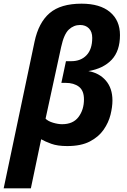

<svg xmlns="http://www.w3.org/2000/svg" viewBox="-52 -785 692 1045"><path d="M-32 240 136 -558Q158 -662 218 -713.5Q278 -765 392 -765Q492 -765 546.5 -719.5Q601 -674 601 -594Q601 -508 556 -460Q511 -412 429 -398Q488 -388 524 -346.5Q560 -305 560 -238Q560 -203 549.5 -160.5Q539 -118 512 -79Q485 -40 437 -15Q389 10 314 10Q261 10 227 -2.5Q193 -15 172 -27L116 240ZM286 -109Q346 -109 375.5 -148.5Q405 -188 405 -244Q405 -292 377.5 -313Q350 -334 305 -334H282L307 -452H336Q388 -452 419 -484.5Q450 -517 450 -579Q450 -612 432 -630.5Q414 -649 384 -649Q349 -649 322.5 -624Q296 -599 281 -530L196 -139Q210 -125 237 -117Q264 -109 286 -109Z"/></svg>

Font: BC Sans
Style: Bold Italic
Weight: 700
Italic angle: -12°
Designer: Monotype Design Team
Province of B.C.
Foundry: Monotype Imaging Inc.
Version: Version 2.000;GOOG;noto-source:20170915:90ef993387c0